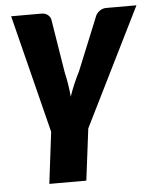

<svg xmlns="http://www.w3.org/2000/svg" viewBox="-50 -561 629 770"><g transform="rotate(-5 264.0 -176.5)"><path d="M292.5 -43 266.5 165H117.5L143 -42.5L23.5 -518H145Q161 -518 170.5 -510.2Q180 -502.5 183 -491.5L218 -274.5Q229.5 -225.5 233.5 -176Q242 -200.5 252.2 -224.8Q262.5 -249 275.5 -274.5L364 -491.5Q369.5 -502.5 380.8 -510.2Q392 -518 406.5 -518H528Z"/></g></svg>

Font: Lato Black
Style: Italic
Weight: 900
Italic angle: -7°
Designer: Lukasz Dziedzic
Foundry: tyPoland Lukasz Dziedzic
Version: Version 2.007; 2014-02-27